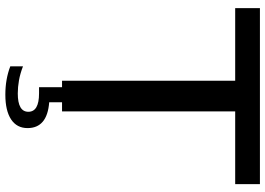

<svg xmlns="http://www.w3.org/2000/svg" viewBox="-157 -623 992 718"><g transform="rotate(90 339.0 -264.0)"><path d="M282 0V-647.5H10.5V-740H668.5V-647.5H396.5V0ZM334 212Q276 212 228 193.5V146Q255 156.5 280.2 161Q305.5 165.5 329.5 165.5Q398 165.5 398 126Q398 86 329.5 86H306V-10H362.5V48Q459 55.5 459 129Q459 169 426.5 190.5Q394 212 334 212Z"/></g></svg>

Font: Encode Sans Exp Md
Style: Regular
Weight: 500
Width: 7
Designer: Multiple Designers
Foundry: Impallari Type
Version: Version 3.002; ttfautohint (v1.8.3) -l 8 -r 50 -G 200 -x 14 